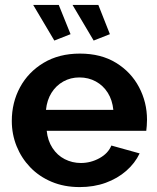

<svg xmlns="http://www.w3.org/2000/svg" viewBox="-20 -751 639 781"><path d="M304 10Q241 10 190 -11.5Q139 -33 103 -70.5Q67 -108 47.5 -156.5Q28 -205 28 -259Q28 -334 61.5 -396Q95 -458 157.5 -495.5Q220 -533 305 -533Q391 -533 452 -495.5Q513 -458 545.5 -396.5Q578 -335 578 -264Q578 -252 577 -239.5Q576 -227 575 -219H170Q174 -179 193.5 -149Q213 -119 243.5 -103.5Q274 -88 309 -88Q349 -88 384.5 -107.5Q420 -127 433 -159L548 -127Q529 -87 493.5 -56Q458 -25 410 -7.5Q362 10 304 10ZM167 -304H441Q437 -344 418.5 -373.5Q400 -403 370 -419.5Q340 -436 303 -436Q267 -436 237.5 -419.5Q208 -403 189.5 -373.5Q171 -344 167 -304ZM275 -731H380L427 -612L361 -586ZM115 -731H219L267 -612L201 -586Z"/></svg>

Font: Raleway Thin
Style: Bold
Weight: 700
Version: Version 4.026